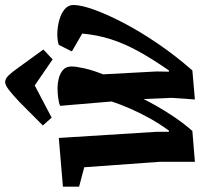

<svg xmlns="http://www.w3.org/2000/svg" viewBox="-38 -724 773 742"><g transform="rotate(-90 348.0 -353.5)"><path d="M93.2 13.7V-122.2L72.1 -414L-2.9 -433.8V-496.3L185.4 -512.3L209.2 -133.6V-86.7H213.7Q239.8 -122.5 260.8 -160Q281.7 -197.6 298.2 -235.2Q314.7 -272.8 326.3 -307.8L309.5 -507.2Q320.4 -512 339.9 -514.6Q359.5 -517.2 379.7 -517.2Q396.2 -517.2 415 -512.5Q433.8 -507.9 447.7 -496.4Q461.6 -484.9 461.6 -462.4Q461.6 -445.4 454.2 -412.6Q446.7 -379.7 431.2 -341.1L442.3 -135.2L441.5 -86.7H446.2Q490.5 -150.4 520.4 -204.7Q550.2 -258.9 566.9 -311.4Q583.7 -363.8 588.7 -421.8L519.7 -461.8L545.3 -512.6Q565.5 -518.7 591.7 -517.9Q618 -517 642.4 -510Q666.8 -503 683 -489.5Q699.2 -475.9 699.2 -455.3Q699.2 -426.5 681.1 -375.9Q663 -325.3 629.9 -261.8Q596.7 -198.3 550 -129.7Q503.3 -61.1 446.3 3.9L334.1 13.7L340.4 -77.4L335.7 -184.6Q310.1 -133.4 276.3 -81.2Q242.5 -29 212.2 3.9ZM489 -536.1 388.4 -605.3 263.9 -539.9 233.6 -573.8 325 -664.9Q354.6 -692.8 372.5 -706.2Q390.4 -719.6 401.4 -719.6Q414.3 -719.6 426.7 -706.7Q439.1 -693.9 456.5 -669.3L527.2 -571.9Z"/></g></svg>

Font: Faustina Light
Style: Italic
Weight: 300
Italic angle: -8°
Designer: Alfonso Garcia
Foundry: http://www.omnibus-type.com
Version: Version 1.200